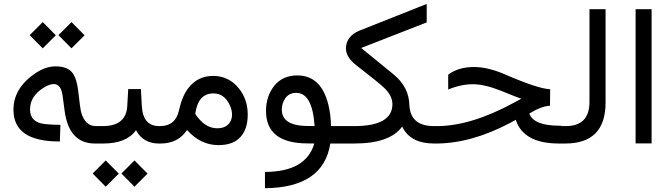

<svg xmlns="http://www.w3.org/2000/svg" viewBox="-20 -740 3459 990"><path d="M479.5 -89.8Q489.3 -89.8 489.3 -54.7V-43Q489.3 0 479.5 0H469.7Q335 0 313 -169.9L302.7 -247.1Q294.4 -306.6 257.3 -306.6Q236.3 -306.6 206.5 -288.6Q135.3 -245.1 134.8 -176.8Q134.3 -107.9 213.4 -100.1Q247.1 -96.7 291.5 -96.2L288.6 -10.3Q200.2 -10.3 143.6 -32.7Q49.3 -70.8 49.3 -174.8Q49.3 -274.4 140.1 -346.2Q205.6 -397.9 265.6 -397.9Q330.1 -397.9 355 -362.3Q376.5 -332 383.3 -270.5Q394 -177.2 397.5 -164.6Q417.5 -89.8 474.1 -89.8ZM281.3 -558.7 348.7 -626.1 416.1 -558.2 348.7 -490.8ZM133 -558.7 200.4 -626.1 267.8 -558.2 200.4 -490.8Z M606 154.7 673.4 87.3 740.8 155.2 673.4 222.6ZM457.7 154.7 525.1 87.3 592.5 155.2 525.1 222.6ZM814.5 -43Q814.5 0 804.7 0H799.8Q717.8 0 681.2 -68.8Q632.8 0 512.2 0H471.2Q433.6 0 433.6 -43V-52.2Q433.6 -89.8 471.2 -89.8H509.8Q630.4 -89.8 636.2 -193.4L641.1 -280.8H706.5L711.4 -192.4Q717.3 -89.8 800.8 -89.8H804.7Q814.5 -89.8 814.5 -47.9Z M1099.6 -78.6Q1148.4 -78.6 1167.5 -112.8Q1175.8 -127.9 1176.3 -146Q1176.8 -169.4 1167.5 -191.9Q1151.4 -230.5 1124 -247.1Q1105 -258.3 1080.1 -258.3Q1000.5 -258.3 986.8 -152.3Q1036.1 -78.6 1099.6 -78.6ZM944.3 -69.8Q898.9 0 807.6 0H797.4Q759.8 0 759.8 -43V-52.2Q759.8 -89.8 797.4 -89.8H805.2Q884.8 -89.8 902.8 -170.9Q918.9 -243.7 950.2 -284.7Q998 -348.1 1078.1 -348.6Q1160.6 -348.6 1212.4 -283.2Q1257.8 -226.6 1257.3 -147.5Q1257.3 -77.1 1222.2 -36.1Q1184.6 8.3 1106.4 8.3Q1014.2 8.3 944.3 -69.8Z M1602.1 -90.3Q1590.8 -261.2 1507.3 -261.2Q1472.2 -261.2 1452.1 -234.9Q1433.1 -208.5 1433.1 -174.3Q1433.1 -92.8 1562 -90.3ZM1686.5 -89.8Q1686.5 -89.8 1724.1 -89.8Q1733.9 -89.8 1733.9 -47.9V-43Q1733.9 0 1724.1 0H1683.1Q1647.9 227.5 1346.2 230.5V146.5Q1558.1 146 1600.6 0L1566.4 -0.5Q1351.6 -0.5 1351.6 -168Q1351.6 -243.7 1394 -297.4Q1437 -351.1 1513.2 -351.1Q1655.3 -351.1 1682.6 -148.9Q1686.5 -118.2 1686.5 -89.8Z M2053.7 -87.4Q1990.7 0 1806.6 0H1717.3Q1679.2 0 1679.2 -43V-52.2Q1679.2 -89.8 1717.3 -89.8H1806.2Q2002.9 -89.8 2003.4 -202.6Q2003.4 -244.6 1963.9 -284.2Q1940.4 -308.1 1817.9 -402.8Q1763.7 -444.8 1763.7 -490.2Q1763.7 -521 1781.7 -544.9Q1800.3 -568.8 1832 -581.5L2180.2 -719.7V-624.5L1842.3 -492.7L2009.3 -356.4Q2087.9 -292 2090.8 -200.2Q2094.7 -89.8 2217.8 -89.8H2225.6Q2235.4 -89.8 2235.4 -52.2V-43Q2235.4 0 2225.6 0H2217.8Q2095.7 0 2053.7 -87.4Z M2581.5 -357.4Q2754.4 -282.2 2816.9 -279.8L2815.9 -194.8Q2773.4 -193.4 2709.5 -154.8Q2731 -91.8 2865.2 -91.8H2871.6Q2881.8 -91.8 2881.8 -54.7V-43Q2881.8 0 2871.6 0H2862.3Q2678.7 0 2639.6 -122.1Q2624 -113.8 2608.9 -105.5Q2408.7 0 2227.5 0H2218.8Q2180.7 0 2180.7 -43V-52.2Q2180.7 -89.8 2218.8 -89.8H2233.4Q2408.2 -89.8 2631.8 -211.4L2668 -231Q2655.3 -234.4 2563 -272Q2480.5 -305.2 2418.9 -305.7Q2356 -305.7 2291 -278.3V-355Q2342.3 -394 2422.9 -394.5Q2495.6 -394.5 2581.5 -357.4Z M2863.8 0Q2825.7 0 2825.7 -43V-52.2Q2825.7 -89.8 2863.8 -89.8H2897Q3019.5 -89.8 3019.5 -214.4V-692.4H3102.5V-211.4Q3102.5 0 2894.5 0Z M3257.3 -692.4H3339.8V-0.5H3257.3Z"/></svg>

Font: Dirooz
Style: Regular
Weight: 400
Foundry: DejaVu fonts team - Redesigned by Saber Rastikerdar
Version: Version 0.2.1